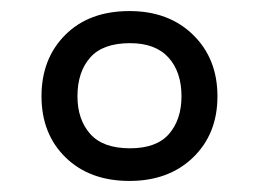

<svg xmlns="http://www.w3.org/2000/svg" viewBox="-20 -744 468 347"><path d="M214 -417Q142 -417 98.5 -459.5Q55 -502 55 -570Q55 -638 98 -681Q141 -724 214 -724Q285 -724 329 -681Q373 -638 373 -570Q373 -502 329 -459.5Q285 -417 214 -417ZM215 -476Q263 -476 285.5 -502Q308 -528 308 -570Q308 -614 284.5 -640Q261 -666 215 -666Q166 -666 143 -640Q120 -614 120 -570Q120 -528 143 -502Q166 -476 215 -476Z"/></svg>

Font: Noto Sans Tifinagh APT
Style: Regular
Weight: 400
Designer: JamraPatel
Foundry: JamraPatel LLC
Version: Version 2.006; ttfautohint (v1.8.4.7-5d5b)